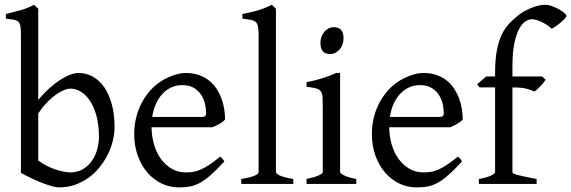

<svg xmlns="http://www.w3.org/2000/svg" viewBox="-20 -777 2413 811"><path d="M463.9 -240.2Q463.9 -211.9 456.5 -182.1Q449.2 -152.3 435.1 -124Q420.9 -95.7 400.4 -70.3Q379.9 -44.9 353.8 -26.1Q327.6 -7.3 296.4 3.7Q265.1 14.6 229 14.6Q219.7 14.6 203.4 10.5Q187 6.3 165.8 -1.5Q144.5 -9.3 119.6 -20.8Q94.7 -32.2 68.4 -46.9V-632.8Q68.4 -655.3 65.9 -667.5Q63.5 -679.7 56.6 -685.8Q49.8 -691.9 37.4 -693.8Q24.9 -695.8 4.9 -698.2V-717.8Q37.1 -725.6 66.4 -733.6Q95.7 -741.7 123.5 -756.8L128.4 -752Q131.3 -749 134.3 -746.6Q137.7 -743.7 141.6 -740.2V-355Q166 -384.3 190.2 -405.8Q214.4 -427.2 236.6 -441.2Q258.8 -455.1 277.8 -461.9Q296.9 -468.8 311 -468.8Q344.2 -468.8 372.3 -453.1Q400.4 -437.5 420.7 -408Q440.9 -378.4 452.4 -335.9Q463.9 -293.5 463.9 -240.2ZM397.9 -199.2Q397.9 -248 387.9 -285.9Q377.9 -323.7 361.1 -349.6Q344.2 -375.5 322.3 -389.2Q300.3 -402.8 276.9 -402.8Q268.1 -402.8 253.7 -397.7Q239.3 -392.6 221.2 -380.6Q203.1 -368.7 182.6 -348.4Q162.1 -328.1 141.6 -297.9V-99.1Q161.1 -84.5 181.4 -74.7Q201.7 -64.9 220 -59.3Q238.3 -53.7 253.2 -51.3Q268.1 -48.8 276.9 -48.8Q306.6 -48.8 329.1 -61.8Q351.6 -74.7 366.9 -95.9Q382.3 -117.2 390.1 -144Q397.9 -170.9 397.9 -199.2Z M750 -417.5Q724.6 -417.5 703.4 -407.7Q682.1 -397.9 665.8 -380.1Q649.4 -362.3 638.4 -337.6Q627.4 -313 623 -283.2H832Q843.3 -283.2 846.9 -286.9Q850.6 -290.5 850.6 -300.8Q850.6 -314 846.9 -333.7Q843.3 -353.5 832.3 -372.3Q821.3 -391.1 801.5 -404.3Q781.7 -417.5 750 -417.5ZM930.7 -272Q921.9 -262.2 907.2 -253.9Q892.6 -245.6 877 -239.3H620.1Q620.6 -201.2 630.6 -166.7Q640.6 -132.3 659.4 -106.2Q678.2 -80.1 704.8 -64.5Q731.4 -48.8 764.6 -48.8Q779.8 -48.8 794.2 -50.8Q808.6 -52.7 825.2 -59.6Q841.8 -66.4 862.1 -79.6Q882.3 -92.8 909.7 -115.2Q916 -111.8 920.7 -105.5Q925.3 -99.1 927.7 -95.2Q895 -59.6 870.4 -37.8Q845.7 -16.1 824 -4.4Q802.2 7.3 781 11Q759.8 14.6 734.9 14.6Q697.3 14.6 663.3 -1.5Q629.4 -17.6 603.5 -47.1Q577.6 -76.7 562.3 -118.4Q546.9 -160.2 546.9 -211.9Q546.9 -244.6 554.2 -276.4Q561.5 -308.1 575.4 -336.4Q589.4 -364.7 609.4 -388.7Q629.4 -412.6 654.8 -430.2Q665.5 -437.5 679 -444.6Q692.4 -451.7 707 -457Q721.7 -462.4 736.1 -465.6Q750.5 -468.8 763.7 -468.8Q795.4 -468.8 820.3 -460Q845.2 -451.2 863.8 -436.3Q882.3 -421.4 895 -401.6Q907.7 -381.8 915.8 -359.9Q923.8 -337.9 927.2 -315.2Q930.7 -292.5 930.7 -272Z M999 0V-21Q1020 -24.4 1034.2 -28.1Q1048.3 -31.7 1056.6 -35.4Q1064.9 -39.1 1068.6 -43Q1072.3 -46.9 1072.3 -50.8V-632.8Q1072.3 -654.8 1069.3 -667Q1066.4 -679.2 1058.6 -685.3Q1050.8 -691.4 1037.6 -693.6Q1024.4 -695.8 1003.9 -698.2V-717.8Q1039.1 -724.6 1068.4 -732.9Q1097.7 -741.2 1127.9 -756.8L1145.5 -740.2V-50.8Q1145.5 -43.5 1162.1 -35.6Q1178.7 -27.8 1218.8 -21V0Z M1274.9 0V-21Q1308.1 -27.8 1325.7 -35.9Q1343.3 -43.9 1343.3 -50.8V-327.1Q1343.3 -352.1 1342.3 -367.4Q1341.3 -382.8 1335 -391.4Q1328.6 -399.9 1314.7 -403.8Q1300.8 -407.7 1274.9 -410.2V-429.7Q1290 -432.6 1306.9 -436.8Q1323.7 -440.9 1340.3 -446Q1356.9 -451.2 1372.1 -457Q1387.2 -462.9 1399.9 -468.8H1416.5V-50.8Q1416.5 -44.9 1432.9 -36.4Q1449.2 -27.8 1484.9 -21V0ZM1431.2 -615.7Q1431.2 -602.1 1426.8 -589.8Q1422.4 -577.6 1414.8 -568.6Q1407.2 -559.6 1397 -554.2Q1386.7 -548.8 1374.5 -548.8Q1352.5 -548.8 1343 -561Q1333.5 -573.2 1333.5 -595.7Q1333.5 -609.4 1337.9 -621.6Q1342.3 -633.8 1350.1 -642.8Q1357.9 -651.9 1367.9 -657Q1377.9 -662.1 1389.6 -662.1Q1431.2 -662.1 1431.2 -615.7Z M1753.9 -417.5Q1728.5 -417.5 1707.3 -407.7Q1686 -397.9 1669.7 -380.1Q1653.3 -362.3 1642.3 -337.6Q1631.3 -313 1627 -283.2H1835.9Q1847.2 -283.2 1850.8 -286.9Q1854.5 -290.5 1854.5 -300.8Q1854.5 -314 1850.8 -333.7Q1847.2 -353.5 1836.2 -372.3Q1825.2 -391.1 1805.4 -404.3Q1785.6 -417.5 1753.9 -417.5ZM1934.6 -272Q1925.8 -262.2 1911.1 -253.9Q1896.5 -245.6 1880.9 -239.3H1624Q1624.5 -201.2 1634.5 -166.7Q1644.5 -132.3 1663.3 -106.2Q1682.1 -80.1 1708.7 -64.5Q1735.4 -48.8 1768.6 -48.8Q1783.7 -48.8 1798.1 -50.8Q1812.5 -52.7 1829.1 -59.6Q1845.7 -66.4 1866 -79.6Q1886.2 -92.8 1913.6 -115.2Q1919.9 -111.8 1924.6 -105.5Q1929.2 -99.1 1931.6 -95.2Q1898.9 -59.6 1874.3 -37.8Q1849.6 -16.1 1827.9 -4.4Q1806.2 7.3 1784.9 11Q1763.7 14.6 1738.8 14.6Q1701.2 14.6 1667.2 -1.5Q1633.3 -17.6 1607.4 -47.1Q1581.5 -76.7 1566.2 -118.4Q1550.8 -160.2 1550.8 -211.9Q1550.8 -244.6 1558.1 -276.4Q1565.4 -308.1 1579.3 -336.4Q1593.3 -364.7 1613.3 -388.7Q1633.3 -412.6 1658.7 -430.2Q1669.4 -437.5 1682.9 -444.6Q1696.3 -451.7 1710.9 -457Q1725.6 -462.4 1740 -465.6Q1754.4 -468.8 1767.6 -468.8Q1799.3 -468.8 1824.2 -460Q1849.1 -451.2 1867.7 -436.3Q1886.2 -421.4 1898.9 -401.6Q1911.6 -381.8 1919.7 -359.9Q1927.7 -337.9 1931.2 -315.2Q1934.6 -292.5 1934.6 -272Z M2372.6 -710Q2372.6 -706.1 2365.5 -698.2Q2358.4 -690.4 2348.6 -682.1Q2338.9 -673.8 2328.4 -666.5Q2317.9 -659.2 2310.5 -655.8Q2298.8 -666 2286.9 -673.6Q2274.9 -681.2 2263.9 -686Q2252.9 -690.9 2243.4 -693.4Q2233.9 -695.8 2227.5 -695.8Q2214.8 -695.8 2200.4 -687.3Q2186 -678.7 2173.6 -656.2Q2161.1 -633.8 2152.8 -595.2Q2144.5 -556.6 2144.5 -496.1V-454.1H2270.5L2284.7 -439.9Q2280.3 -433.1 2273.7 -425.3Q2267.1 -417.5 2260.5 -410.6Q2253.9 -403.8 2247.6 -398.2Q2241.2 -392.6 2236.8 -390.6Q2225.6 -396.5 2204.6 -402.1Q2183.6 -407.7 2144.5 -407.7V-49.8Q2144.5 -46.9 2149.7 -43.9Q2154.8 -41 2167 -37.8Q2179.2 -34.7 2198.5 -30.5Q2217.8 -26.4 2246.6 -21V0H2002.9V-21Q2036.6 -26.9 2054 -35.4Q2071.3 -43.9 2071.3 -49.8V-407.7H2005.9L1995.6 -421.4L2033.7 -454.1H2071.3V-469.2Q2071.3 -526.9 2079.1 -566.2Q2086.9 -605.5 2100.3 -632.6Q2113.8 -659.7 2131.3 -678Q2148.9 -696.3 2168.5 -711.9Q2181.6 -722.7 2197.3 -731Q2212.9 -739.3 2228.3 -745.1Q2243.7 -751 2257.6 -753.9Q2271.5 -756.8 2280.8 -756.8Q2295.9 -756.8 2312 -751Q2328.1 -745.1 2341.6 -737.5Q2355 -730 2363.8 -722.2Q2372.6 -714.4 2372.6 -710Z"/></svg>

Font: Gentium Plus CyrE
Style: Regular
Weight: 400
Designer: J. Victor Gaultney, Annie Olsen, Iska Routamaa, Becca Hirsbrunner
Foundry: SIL International
Version: Version 5.000